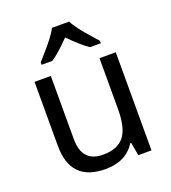

<svg xmlns="http://www.w3.org/2000/svg" viewBox="-140 -871 880 986"><g transform="rotate(-20 300.0 -378.0)"><path d="M450.2 0 437 -71.8H432.1Q380.9 9.8 269 9.8Q78.1 9.8 78.1 -186V-536.1H167V-190.9Q167 -64 282.2 -64Q360.8 -64 397 -109.1Q433.1 -154.3 433.1 -257.8V-536.1H522V0ZM465.8 -606H406.7Q365.2 -633.3 303.7 -696.8Q238.8 -630.4 200.7 -606H142.1V-619.1Q154.3 -633.3 170.9 -651.9Q238.8 -727.5 256.8 -766.1H351.1Q369.1 -727.5 437 -651.9L465.8 -619.1Z"/></g></svg>

Font: WenQuanYi Micro Hei Mono
Style: Regular
Weight: 400
Foundry: Ascender Corporation
Version: Version 0.2.0-beta